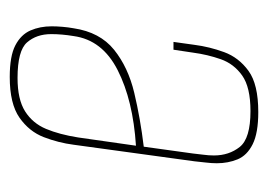

<svg xmlns="http://www.w3.org/2000/svg" viewBox="-98 -445 550 394"><g transform="rotate(-90 177.0 -248.0)"><path d="M144 7Q101 7 78 -4.5Q55 -16 47 -35.5Q39 -55 39 -78Q39 -89 40.5 -101Q42 -113 43 -124L77 -372Q81 -403 92.5 -433Q104 -463 132.5 -483Q161 -503 216 -503Q259 -503 281 -491.5Q303 -480 311.5 -460.5Q320 -441 320 -417Q320 -407 319 -395Q318 -383 316 -372Q308 -318 272 -289Q236 -260 183.5 -247.5Q131 -235 73 -228L59 -127Q58 -116 56.5 -105.5Q55 -95 55 -84Q55 -53 72.5 -31Q90 -9 146 -9Q195 -9 219 -26Q243 -43 252.5 -70Q262 -97 266 -127L272 -167H288L282 -124Q278 -93 267 -63Q256 -33 228.5 -13Q201 7 144 7ZM75 -244Q168 -250 230 -281.5Q292 -313 300 -372Q302 -384 303 -395.5Q304 -407 304 -418Q304 -448 287 -467.5Q270 -487 214 -487Q170 -487 145.5 -471.5Q121 -456 109.5 -428.5Q98 -401 92 -363Z"/></g></svg>

Font: Alumni Sans Pinstripe
Style: Italic
Weight: 400
Italic angle: -8°
Designer: Robert E. Leuschke
Foundry: Robert E. Leuschke
Version: Version 1.010; ttfautohint (v1.8.4.7-5d5b)